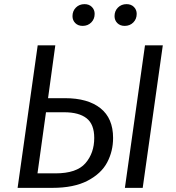

<svg xmlns="http://www.w3.org/2000/svg" viewBox="-20 -907 848 927"><path d="M526 -241Q526 -177 497.5 -123Q469 -69 403 -34.5Q337 0 233 0H65L162 -688H247L212 -433H294Q404 -433 465 -384.5Q526 -336 526 -241ZM766 -688 669 0H583L680 -688ZM435 -241Q435 -307 398 -336Q361 -365 290 -365H202L161 -70H248Q350 -70 392.5 -119Q435 -168 435 -241ZM330 -829Q330 -854 346.5 -870.5Q363 -887 388 -887Q410 -887 423.5 -873.5Q437 -860 437 -840Q437 -815 420.5 -798.5Q404 -782 379 -782Q357 -782 343.5 -795.5Q330 -809 330 -829ZM533 -829Q533 -854 549.5 -870.5Q566 -887 591 -887Q613 -887 626.5 -873.5Q640 -860 640 -840Q640 -815 623.5 -798.5Q607 -782 582 -782Q560 -782 546.5 -795.5Q533 -809 533 -829Z"/></svg>

Font: Fira Sans Book
Style: Italic
Weight: 350
Italic angle: -8°
Designer: bBox Type GmbH & Carrois Corporate GbR & Edenspiekermann AG
Foundry: bBox Type GmbH & Carrois Corporate GbR & Edenspiekermann AG
Version: Version 4.301